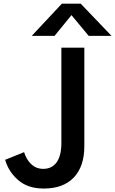

<svg xmlns="http://www.w3.org/2000/svg" viewBox="-20 -1040 645 1077"><path d="M8.8 -143.6 115.2 -186.5Q127 -146.5 154.8 -119.6Q182.6 -92.8 222.7 -92.8Q271.5 -92.8 297.9 -129.9Q324.2 -167 324.2 -237.3V-772.5H453.1V-219.7Q453.1 -106.4 394 -44.4Q335 17.6 225.6 17.6Q136.7 17.6 82.5 -29.3Q28.3 -76.2 8.8 -143.6ZM158.2 -838.9 327.1 -1019.5H432.6L605.5 -838.9H477.5L380.9 -955.1L286.1 -838.9Z"/></svg>

Font: Gothic A1
Style: Bold
Weight: 700
Version: Version 2.50